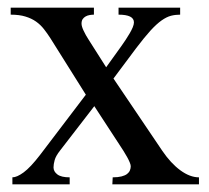

<svg xmlns="http://www.w3.org/2000/svg" viewBox="-20 -479 543 499"><path d="M136.2 -87.9Q125 -73.7 122.1 -63Q119.1 -52.2 119.1 -43.9Q119.1 -33.2 129.2 -25.6Q139.2 -18.1 161.1 -18.1V0H12.2V-18.1Q23.9 -18.1 41.5 -31Q59.1 -43.9 84 -76.2L203.1 -232.9L110.8 -379.9Q103 -392.1 94.2 -403.3Q85.4 -414.6 73.7 -422.9Q62 -431.2 46.1 -436Q30.3 -440.9 7.8 -440.9V-459H224.1V-440.9Q218.8 -440.9 213.1 -439.9Q207.5 -439 202.6 -436.3Q197.8 -433.6 194.8 -429.2Q191.9 -424.8 191.9 -417.5Q191.9 -410.6 197.3 -399.2Q202.6 -387.7 210.9 -375L255.9 -304.2L295.9 -359.9Q300.8 -366.7 306.4 -375.2Q312 -383.8 316.9 -392.1Q321.8 -400.4 325 -408Q328.1 -415.5 328.1 -420.9Q328.1 -440.9 288.1 -440.9V-459H448.2V-440.9Q435.5 -440.9 424.3 -438Q413.1 -435.1 400.1 -426Q387.2 -417 371.3 -399.7Q355.5 -382.3 334 -354L274.9 -274.9L401.9 -86.9Q423.8 -54.7 448.7 -36.4Q473.6 -18.1 497.1 -18.1V0H272L272.9 -18.1Q286.6 -18.1 295.9 -20.5Q305.2 -22.9 310.3 -26.9Q315.4 -30.8 317.6 -36.1Q319.8 -41.5 319.8 -46.9Q319.8 -50.8 317.1 -57.1Q314.5 -63.5 310.3 -71Q306.2 -78.6 301 -86.7Q295.9 -94.7 291 -102.1L225.1 -203.1Z"/></svg>

Font: Warasṭra
Style: Regular
Weight: 400
Designer: R.S. Wihananto
Foundry: R.S. Wihananto
Version: Version 2.0.1